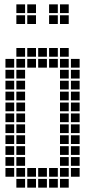

<svg xmlns="http://www.w3.org/2000/svg" viewBox="-20 -865 440 880"><path d="M5 -595V-555H45V-595ZM5 -545V-505H45V-545ZM5 -495V-455H45V-495ZM5 -445V-405H45V-445ZM5 -395V-355H45V-395ZM5 -345V-305H45V-345ZM5 -295V-255H45V-295ZM5 -245V-205H45V-245ZM5 -195V-155H45V-195ZM5 -145V-105H45V-145ZM5 -95V-55H45V-95ZM55 -45V-5H95V-45ZM55 -95V-55H95V-95ZM55 -145V-105H95V-145ZM55 -195V-155H95V-195ZM55 -245V-205H95V-245ZM55 -295V-255H95V-295ZM55 -345V-305H95V-345ZM55 -395V-355H95V-395ZM55 -445V-405H95V-445ZM55 -495V-455H95V-495ZM55 -545V-505H95V-545ZM55 -595V-555H95V-595ZM55 -645V-605H95V-645ZM105 -595V-555H145V-595ZM155 -595V-555H195V-595ZM205 -595V-555H245V-595ZM205 -645V-605H245V-645ZM155 -645V-605H195V-645ZM105 -645V-605H145V-645ZM255 -645V-605H295V-645ZM255 -595V-555H295V-595ZM255 -545V-505H295V-545ZM255 -495V-455H295V-495ZM255 -445V-405H295V-445ZM255 -395V-355H295V-395ZM255 -345V-305H295V-345ZM255 -295V-255H295V-295ZM255 -245V-205H295V-245ZM255 -195V-155H295V-195ZM255 -145V-105H295V-145ZM255 -95V-55H295V-95ZM255 -45V-5H295V-45ZM305 -95V-55H345V-95ZM305 -145V-105H345V-145ZM305 -195V-155H345V-195ZM305 -245V-205H345V-245ZM305 -295V-255H345V-295ZM305 -345V-305H345V-345ZM305 -395V-355H345V-395ZM305 -445V-405H345V-445ZM305 -495V-455H345V-495ZM305 -545V-505H345V-545ZM305 -595V-555H345V-595ZM105 -95V-55H145V-95ZM155 -95V-55H195V-95ZM205 -95V-55H245V-95ZM205 -45V-5H245V-45ZM155 -45V-5H195V-45ZM105 -45V-5H145V-45ZM55 -845V-805H95V-845ZM55 -795V-755H95V-795ZM105 -795V-755H145V-795ZM105 -845V-805H145V-845ZM205 -845V-805H245V-845ZM205 -795V-755H245V-795ZM255 -795V-755H295V-795ZM255 -845V-805H295V-845Z"/></svg>

Font: Nose Transport 13 Square
Style: Regular
Weight: 400
Designer: Nico Rohrbach
Foundry: Nose
Version: Version 1.400;Glyphs 3.2.3 (3260)